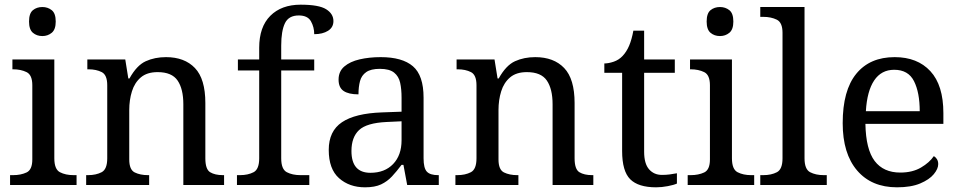

<svg xmlns="http://www.w3.org/2000/svg" viewBox="-20 -790 4099 820"><path d="M161 -636Q137 -636 120.5 -650Q104 -664 104 -698Q104 -733 120.5 -746.5Q137 -760 161 -760Q184 -760 201 -746.5Q218 -733 218 -698Q218 -664 201 -650Q184 -636 161 -636ZM23 0V-42H36Q69 -42 93.5 -53.5Q118 -65 118 -109V-426Q118 -470 93.5 -482Q69 -494 36 -494H33V-536H212V-114Q212 -67 236 -54.5Q260 -42 294 -42H307V0Z M348 0V-42H356Q390 -42 414 -54.5Q438 -67 438 -114V-426Q438 -470 414.5 -482Q391 -494 358 -494H353V-536H515L528 -455H533Q564 -511 602.5 -528.5Q641 -546 689 -546Q768 -546 812.5 -499.5Q857 -453 857 -350V-114Q857 -67 877.5 -54.5Q898 -42 932 -42H937V0H763V-345Q763 -410 738.5 -446Q714 -482 653 -482Q608 -482 581.5 -459.5Q555 -437 543.5 -400Q532 -363 532 -320V-109Q532 -65 555.5 -53.5Q579 -42 612 -42H617V0Z M992 0V-42H1005Q1039 -42 1063 -54.5Q1087 -67 1087 -114V-489H996V-536H1087V-586Q1087 -675 1134.5 -722.5Q1182 -770 1264 -770Q1342 -770 1373 -750.5Q1404 -731 1404 -700Q1404 -673 1381 -658.5Q1358 -644 1322 -644Q1322 -674 1308 -699Q1294 -724 1256 -724Q1213 -724 1197 -691Q1181 -658 1181 -595V-536H1322V-489H1181V-114Q1181 -67 1205 -54.5Q1229 -42 1263 -42H1301V0Z M1539 10Q1472 10 1428 -29Q1384 -68 1384 -150Q1384 -230 1440.5 -268Q1497 -306 1612 -310L1695 -313V-373Q1695 -409 1689 -436.5Q1683 -464 1663 -480Q1643 -496 1602 -496Q1564 -496 1544 -482Q1524 -468 1517.5 -443.5Q1511 -419 1511 -387Q1469 -387 1447.5 -401.5Q1426 -416 1426 -450Q1426 -485 1450.5 -506Q1475 -527 1516 -536.5Q1557 -546 1606 -546Q1698 -546 1743.5 -507Q1789 -468 1789 -373V-114Q1789 -72 1803 -57Q1817 -42 1851 -42H1854V0H1719L1703 -86H1695Q1674 -58 1654 -36.5Q1634 -15 1607.5 -2.5Q1581 10 1539 10ZM1562 -52Q1623 -52 1659 -89.5Q1695 -127 1695 -191V-272L1631 -269Q1546 -265 1513.5 -234.5Q1481 -204 1481 -145Q1481 -52 1562 -52Z M1925 0V-42H1933Q1967 -42 1991 -54.5Q2015 -67 2015 -114V-426Q2015 -470 1991.5 -482Q1968 -494 1935 -494H1930V-536H2092L2105 -455H2110Q2141 -511 2179.5 -528.5Q2218 -546 2266 -546Q2345 -546 2389.5 -499.5Q2434 -453 2434 -350V-114Q2434 -67 2454.5 -54.5Q2475 -42 2509 -42H2514V0H2340V-345Q2340 -410 2315.5 -446Q2291 -482 2230 -482Q2185 -482 2158.5 -459.5Q2132 -437 2120.5 -400Q2109 -363 2109 -320V-109Q2109 -65 2132.5 -53.5Q2156 -42 2189 -42H2194V0Z M2782 10Q2706 10 2671.5 -24.5Q2637 -59 2637 -145V-479H2561V-519Q2579 -519 2601 -526.5Q2623 -534 2639 -551Q2656 -569 2667 -595Q2678 -621 2685 -659H2731V-536H2862V-479H2731V-142Q2731 -91 2752 -67Q2773 -43 2807 -43Q2825 -43 2840 -45Q2855 -47 2871 -50V-6Q2858 0 2832 5Q2806 10 2782 10Z M3055 -636Q3031 -636 3014.5 -650Q2998 -664 2998 -698Q2998 -733 3014.5 -746.5Q3031 -760 3055 -760Q3078 -760 3095 -746.5Q3112 -733 3112 -698Q3112 -664 3095 -650Q3078 -636 3055 -636ZM2917 0V-42H2930Q2963 -42 2987.5 -53.5Q3012 -65 3012 -109V-426Q3012 -470 2987.5 -482Q2963 -494 2930 -494H2927V-536H3106V-114Q3106 -67 3130 -54.5Q3154 -42 3188 -42H3201V0Z M3227 0V-42H3240Q3274 -42 3298 -54.5Q3322 -67 3322 -114V-650Q3322 -694 3297.5 -706Q3273 -718 3240 -718H3227V-760H3416V-114Q3416 -67 3440 -54.5Q3464 -42 3498 -42H3511V0Z M3811 10Q3702 10 3640.5 -62Q3579 -134 3579 -264Q3579 -404 3637 -475Q3695 -546 3801 -546Q3898 -546 3953.5 -486Q4009 -426 4009 -307V-261H3676Q3678 -152 3715.5 -102.5Q3753 -53 3825 -53Q3877 -53 3913.5 -74.5Q3950 -96 3968 -123Q3975 -120 3981 -111Q3987 -102 3987 -89Q3987 -69 3968 -46Q3949 -23 3910 -6.5Q3871 10 3811 10ZM3908 -315Q3908 -395 3883.5 -443.5Q3859 -492 3799 -492Q3744 -492 3713.5 -446.5Q3683 -401 3678 -315Z"/></svg>

Font: Noto Serif Old Uyghur
Style: Regular
Weight: 400
Designer: Lewis McGuffie
Foundry: Google LLC
Version: Version 1.003; ttfautohint (v1.8.4.7-5d5b)